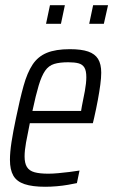

<svg xmlns="http://www.w3.org/2000/svg" viewBox="-20 -706 433 734"><path d="M153 8Q104 8 74 -2Q44 -12 31 -34.5Q18 -57 18 -95Q18 -124 24 -163Q30 -202 41 -254Q56 -327 70 -377.5Q84 -428 104.5 -459Q125 -490 159 -504Q193 -518 247 -518Q291 -518 317 -509Q343 -500 355 -480.5Q367 -461 367 -428Q367 -409 363.5 -382.5Q360 -356 354 -323.5Q348 -291 340 -256L335 -235H94Q85 -192 79.5 -161Q74 -130 74 -108Q74 -82 83 -67.5Q92 -53 112 -47.5Q132 -42 165 -42Q182 -42 203 -44Q224 -46 245 -48.5Q266 -51 284 -54L274 -6Q260 -3 240 0.5Q220 4 197 6Q174 8 153 8ZM104 -282H290L293 -300Q299 -328 304.5 -358.5Q310 -389 310 -411Q310 -436 302.5 -448Q295 -460 280 -464Q265 -468 241 -468Q208 -468 187 -461.5Q166 -455 152.5 -435.5Q139 -416 128 -379.5Q117 -343 104 -282ZM321 -615 336 -686H393L377 -615ZM156 -615 171 -686H228L213 -615Z"/></svg>

Font: Saira Condensed Light
Style: Italic
Weight: 300
Width: 3
Italic angle: -12°
Designer: Hector Gatti with collaboration of the Omnibus-Type team
Foundry: Omnibus-Type
Version: Version 1.101